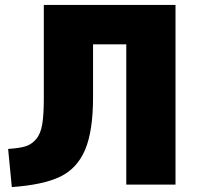

<svg xmlns="http://www.w3.org/2000/svg" viewBox="-20 -750 806 780"><path d="M693 0H493V-570H358V-355Q358 -217 325.5 -141Q293 -65 224 -32Q155 1 28 10L13 -145Q59 -148 83.5 -155.5Q108 -163 126.5 -184.5Q145 -206 151.5 -244.5Q158 -283 158 -350V-730H693Z"/></svg>

Font: M PLUS 1p Black
Style: Regular
Weight: 900
Version: Version 1.061